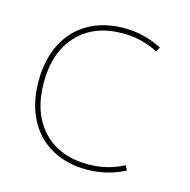

<svg xmlns="http://www.w3.org/2000/svg" viewBox="-85 -614 700 708"><g transform="rotate(15 264.5 -260.0)"><path d="M50 -260Q50 -342 81 -403Q112 -464 170 -497Q228 -530 306 -530Q381 -530 450 -495L441 -477Q378 -510 306 -510Q196 -510 133 -443Q70 -376 70 -260Q70 -144 133 -77Q196 -10 306 -10Q378 -10 441 -43L450 -25Q381 10 306 10Q228 10 170 -23Q112 -56 81 -117Q50 -178 50 -260Z"/></g></svg>

Font: Enso Thin
Style: Regular
Weight: 100
Designer: Coji Morishita
Foundry: UNDERFOREST DESIGN
Version: Version 1.000